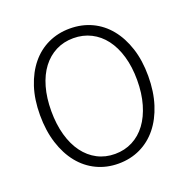

<svg xmlns="http://www.w3.org/2000/svg" viewBox="-133 -869 992 1009"><g transform="rotate(-20 363.0 -364.5)"><path d="M362 13Q296 13 240.5 -13.5Q185 -40 145 -89.5Q105 -139 82.5 -209.5Q60 -280 60 -367Q60 -454 82.5 -523Q105 -592 145 -641Q185 -690 240.5 -716Q296 -742 362 -742Q429 -742 484.5 -716Q540 -690 580 -641Q620 -592 642.5 -523Q665 -454 665 -367Q665 -280 642.5 -209.5Q620 -139 580 -89.5Q540 -40 484.5 -13.5Q429 13 362 13ZM362 -41Q416 -41 460.5 -64Q505 -87 536.5 -129.5Q568 -172 585.5 -232.5Q603 -293 603 -367Q603 -441 585.5 -500.5Q568 -560 536.5 -601.5Q505 -643 460.5 -665.5Q416 -688 362 -688Q308 -688 264 -665.5Q220 -643 188.5 -601.5Q157 -560 140 -500.5Q123 -441 123 -367Q123 -293 140 -232.5Q157 -172 188.5 -129.5Q220 -87 264 -64Q308 -41 362 -41Z"/></g></svg>

Font: SpoqaHanSansJP-Light
Style: Regular
Weight: 300
Designer: [Source Han Sans]
Ryoko NISHIZUKA  (kana & ideographs); Paul D. Hunt (Latin, Greek & Cyrillic); Wenlong ZHANG  (bopomofo
Foundry: Spoqa (http://bi.spoqa.com)
Version: Version 1.002.20150607